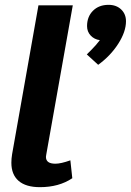

<svg xmlns="http://www.w3.org/2000/svg" viewBox="-20 -764 541 794"><path d="M27 -91Q27 -108 30 -126L139 -742H281L171 -123L170 -115Q170 -87 209 -87Q232 -87 271 -101L279 -27Q224 10 145 10Q87 10 57 -16Q27 -42 27 -91ZM501 -676Q501 -633 469 -583Q437 -533 386 -496L339 -539Q343 -543 360 -560Q377 -577 393 -598Q370 -601 355 -617Q340 -633 340 -656Q340 -695 364.5 -719.5Q389 -744 429 -744Q461 -744 481 -725Q501 -706 501 -676Z"/></svg>

Font: Sarabun ExtraBold
Style: Italic
Weight: 800
Italic angle: -10°
Designer: Suppakit Chalermlarp | Katatrad Co.,Ltd.
Foundry: Cadson Demak Co.,Ltd.
Version: Version 1.000; ttfautohint (v1.6)